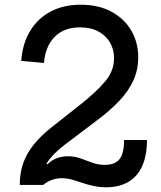

<svg xmlns="http://www.w3.org/2000/svg" viewBox="-20 -784 682 814"><path d="M603 -190.5Q603 -91.5 558 -40.8Q513 10 430 10Q400.5 10 375.2 4.2Q350 -1.5 327.5 -9.2Q305 -17 284 -22.8Q263 -28.5 241.5 -28.5Q222.5 -28.5 202.2 -22Q182 -15.5 163 0H126.5L162 -104L181 -87Q196 -103 218.2 -112.2Q240.5 -121.5 268 -121.5Q291 -121.5 310 -116Q329 -110.5 346.8 -103.2Q364.5 -96 383.2 -90.5Q402 -85 424.5 -85Q467 -85 486.5 -109Q506 -133 506 -190.5ZM325.5 -344.5Q389 -395 426.2 -439.2Q463.5 -483.5 463.5 -537.5Q463.5 -574 446.5 -603.5Q429.5 -633 397.2 -650.5Q365 -668 319.5 -668Q251.5 -668 211.8 -627.8Q172 -587.5 166.5 -517L70 -526Q75.5 -600 108 -653.2Q140.5 -706.5 195 -735.2Q249.5 -764 322.5 -764Q398 -764 452.8 -734.2Q507.5 -704.5 536.8 -654Q566 -603.5 566 -541Q566 -488 545.5 -443Q525 -398 486.2 -357Q447.5 -316 393.5 -275.5L255.5 -171Q223.5 -147 200.5 -121.5Q177.5 -96 165.2 -66.2Q153 -36.5 153 0H64V-5Q64 -51 78.2 -91.8Q92.5 -132.5 122 -169.8Q151.5 -207 197 -243Z"/></svg>

Font: Hepta Slab ExtraLight Medium
Style: Regular
Weight: 500
Version: Version 1.100